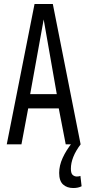

<svg xmlns="http://www.w3.org/2000/svg" viewBox="-20 -727 440 967"><path d="M14 0 154 -707H246L386 0H311L276 -181H122L88 0ZM132 -253H266L200 -629ZM349 220Q317 220 297.5 202Q278 184 278 144Q278 107 295.5 68.5Q313 30 344 -9L386 0Q337 65 337 123Q337 146 346 154Q355 162 367 162Q378 162 385 159L391 211Q374 220 349 220Z"/></svg>

Font: Georama Condensed
Style: Regular
Weight: 400
Width: 3
Designer: Jean-Baptiste Levee
Foundry: Production Type
Version: Version 1.000